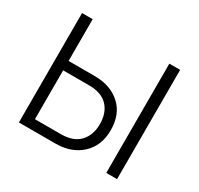

<svg xmlns="http://www.w3.org/2000/svg" viewBox="-150 -895 1119 1079"><g transform="rotate(30 409.5 -355.0)"><path d="M91 0V-710H160V-439H328Q433 -439 496.5 -381Q560 -323 560 -220Q560 -119 495.5 -59.5Q431 0 328 0ZM160 -378V-61H328Q409 -61 449.5 -104.5Q490 -148 490 -220Q490 -292 449.5 -335Q409 -378 328 -378ZM728 0H658V-709H728Z"/></g></svg>

Font: Raleway
Style: Regular
Weight: 400
Designer: Matt McInerney, Pablo Impallari, Rodrigo Fuenzalida
Foundry: Matt McInerney, Pablo Impallari, Rodrigo Fuenzalida
Version: Version 1.000;PS 001.001;hotconv 1.0.56; ttfautohint (v1.5)